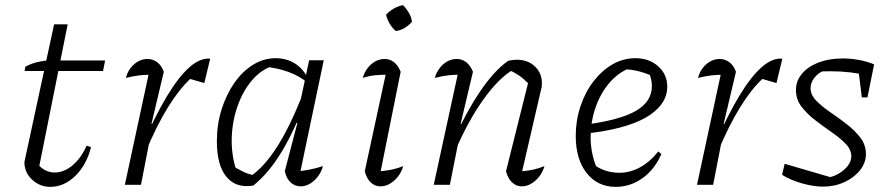

<svg xmlns="http://www.w3.org/2000/svg" viewBox="-20 -721 3480 749"><path d="M176 8Q136 8 106 -19.5Q76 -47 75 -88L191 -626H244L129 -52L123 -85Q154 -48 193 -48Q230 -48 263.5 -76.5Q297 -105 318 -153L335 -147Q318 -78 274 -35Q230 8 176 8ZM76 -444 79 -461Q100 -472 120.5 -477.5Q141 -483 164 -485H390L382 -444Z M467 0 566 -460 577 -429Q548 -430 523.5 -427Q499 -424 471 -417Q477 -440 490 -456.5Q503 -473 520 -482Q537 -491 555 -491Q576 -491 593 -478.5Q610 -466 619 -441L571 -238L576 -237L530 0ZM547 -126 535 -154Q586 -271 632 -347Q678 -423 720 -459.5Q762 -496 800 -492L777 -397L722 -413Q679 -373 635.5 -303Q592 -233 547 -126Z M968 3Q901 14 863.5 -31Q826 -76 826 -170Q826 -236 844.5 -294.5Q863 -353 894.5 -398Q926 -443 967.5 -468.5Q1009 -494 1055 -494Q1097 -494 1129.5 -474Q1162 -454 1180 -417L1179 -399Q1117 -450 1012 -461L1044 -464Q998 -449 962.5 -407Q927 -365 906.5 -306.5Q886 -248 884 -183Q882 -118 902 -56L879 -79Q903 -64 926 -52.5Q949 -41 977 -36L954 -31Q1010 -68 1062 -150Q1114 -232 1164 -362L1181 -350Q1132 -218 1081 -132.5Q1030 -47 968 3ZM1146 -24 1133 -52Q1159 -54 1185.5 -59Q1212 -64 1240 -73Q1233 -49 1219.5 -31.5Q1206 -14 1188.5 -4Q1171 6 1153 6Q1130 6 1113.5 -9.5Q1097 -25 1091 -53L1140 -241L1134 -243L1186 -486H1243Z M1459 -23 1446 -52Q1475 -53 1501.5 -58Q1528 -63 1553 -73Q1546 -49 1532 -31.5Q1518 -14 1500.5 -4Q1483 6 1464 6Q1442 6 1426 -9.5Q1410 -25 1403 -53L1491 -460L1502 -429Q1467 -430 1443.5 -427.5Q1420 -425 1395 -417Q1402 -440 1415 -456.5Q1428 -473 1445 -482Q1462 -491 1480 -491Q1501 -491 1517 -478.5Q1533 -466 1543 -441ZM1552 -701Q1565 -688 1575 -671Q1585 -654 1587 -636Q1575 -622 1558.5 -612Q1542 -602 1524 -600Q1510 -612 1500 -629Q1490 -646 1486 -663Q1499 -678 1516 -687.5Q1533 -697 1552 -701Z M1954 -53 2044 -413 2046 -390Q2023 -414 2005.5 -426Q1988 -438 1964 -449L1983 -450Q1926 -417 1865.5 -332.5Q1805 -248 1753 -126L1741 -154Q1767 -215 1794.5 -266.5Q1822 -318 1850 -360Q1878 -402 1906 -433Q1934 -464 1963 -484Q1973 -486 1981 -487Q1989 -488 1996 -488Q2039 -488 2066.5 -462Q2094 -436 2094 -397Q2094 -391 2093.5 -385Q2093 -379 2091 -373L2017 -53Q2043 -55 2063.5 -60Q2084 -65 2104 -73Q2097 -49 2083 -31.5Q2069 -14 2051.5 -4Q2034 6 2015 6Q1994 6 1977.5 -9.5Q1961 -25 1954 -53ZM1672 0 1772 -460 1783 -429Q1755 -430 1731 -427.5Q1707 -425 1676 -417Q1683 -440 1696 -456.5Q1709 -473 1726 -482Q1743 -491 1761 -491Q1782 -491 1798.5 -478.5Q1815 -466 1825 -441L1777 -238L1782 -237L1735 0Z M2382 8Q2311 8 2268.5 -46Q2226 -100 2226 -191Q2226 -251 2244.5 -306.5Q2263 -362 2295.5 -404Q2328 -446 2369.5 -470Q2411 -494 2459 -494Q2512 -494 2547.5 -462.5Q2583 -431 2583 -383Q2583 -346 2561 -315.5Q2539 -285 2498.5 -262Q2458 -239 2399 -223.5Q2340 -208 2265 -200V-235Q2400 -253 2461.5 -289Q2523 -325 2523 -385Q2523 -413 2510 -441L2532 -421Q2505 -434 2475.5 -442Q2446 -450 2413 -451L2437 -456Q2389 -436 2355 -395Q2321 -354 2302.5 -299.5Q2284 -245 2284 -184Q2284 -151 2291.5 -117.5Q2299 -84 2314 -53L2299 -77Q2322 -61 2346.5 -54Q2371 -47 2396 -47Q2437 -47 2475.5 -67.5Q2514 -88 2548 -130L2560 -120Q2534 -60 2486.5 -26Q2439 8 2382 8Z M2699 0 2798 -460 2809 -429Q2780 -430 2755.5 -427Q2731 -424 2703 -417Q2709 -440 2722 -456.5Q2735 -473 2752 -482Q2769 -491 2787 -491Q2808 -491 2825 -478.5Q2842 -466 2851 -441L2803 -238L2808 -237L2762 0ZM2779 -126 2767 -154Q2818 -271 2864 -347Q2910 -423 2952 -459.5Q2994 -496 3032 -492L3009 -397L2954 -413Q2911 -373 2867.5 -303Q2824 -233 2779 -126Z M3031 -39 3041 -82 3233 -26 3206 -28Q3231 -31 3252.5 -44Q3274 -57 3287.5 -74.5Q3301 -92 3301 -111Q3301 -137 3279.5 -159.5Q3258 -182 3225.5 -204.5Q3193 -227 3161 -251.5Q3129 -276 3107 -304.5Q3085 -333 3085 -370Q3085 -406 3109 -434Q3133 -462 3174 -477.5Q3215 -493 3267 -493Q3298 -493 3329 -487.5Q3360 -482 3390 -470L3373 -425Q3336 -434 3298 -438.5Q3260 -443 3221 -443Q3203 -443 3185.5 -442.5Q3168 -442 3151 -439L3193 -445Q3171 -436 3156.5 -417Q3142 -398 3142 -377Q3142 -351 3164 -328.5Q3186 -306 3218 -284Q3250 -262 3282 -237.5Q3314 -213 3336 -184.5Q3358 -156 3358 -120Q3358 -86 3335 -57Q3312 -28 3274 -10.5Q3236 7 3190 7Q3153 7 3107.5 -6Q3062 -19 3031 -39ZM3342 -341 3326 -471 3390 -470 3364 -341Z"/></svg>

Font: Piazzolla 8pt ExtraLight
Style: Italic
Weight: 250
Italic angle: -11.3°
Designer: Juan Pablo del Peral
Foundry: Huerta Tipografica
Version: Version 2.001